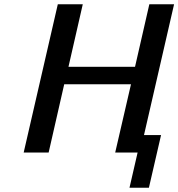

<svg xmlns="http://www.w3.org/2000/svg" viewBox="-20 -715 836 900"><path d="M91 0 251 -695H368L301 -402H613L680 -695H796L655 -82H735L678 165H587L625 0H520L594 -320H281L208 0Z"/></svg>

Font: Coval
Style: Medium Italic
Weight: 500
Foundry: Context Ltd
Version: Version 001.000